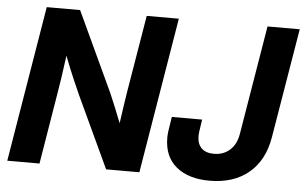

<svg xmlns="http://www.w3.org/2000/svg" viewBox="-51 -805 1416 893"><g transform="rotate(5 656.5 -359.0)"><path d="M11.7 0 132.3 -727.5H288.1L461.4 -355.5Q470.7 -334.5 486.3 -296.4Q502 -258.3 517.1 -219.2Q522.9 -261.7 529.1 -303Q535.2 -344.2 539.1 -367.7L599.1 -727.5H749L628.4 0H473.1L315.9 -336.9Q304.2 -362.3 284.7 -408Q265.1 -453.6 243.2 -510.3Q235.8 -452.1 228.8 -406.7Q221.7 -361.3 217.8 -337.4L162.1 0ZM956.1 10.7Q857.9 10.7 800.8 -36.4Q743.7 -83.5 743.7 -171.9Q743.7 -183.1 745.8 -201.4Q748 -219.7 756.3 -269.5H897.9Q890.6 -224.6 889.2 -211.9Q887.7 -199.2 887.7 -192.9Q887.7 -155.3 908 -135.5Q928.2 -115.7 965.8 -115.7Q1009.8 -115.7 1040 -142.3Q1070.3 -168.9 1078.6 -219.2L1163.1 -727.5H1313.5L1228.5 -217.3Q1210.4 -107.4 1139.6 -48.3Q1068.8 10.7 956.1 10.7Z"/></g></svg>

Font: Inter Display
Style: Bold Italic
Weight: 700
Italic angle: -9.39999°
Designer: Rasmus Andersson
Foundry: rsms
Version: Version 4.000;git-a52131595